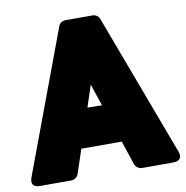

<svg xmlns="http://www.w3.org/2000/svg" viewBox="-123 -830 918 950"><g transform="rotate(-10 336.5 -355.0)"><path d="M438 -108 478 12C483 25 497 38 514 38H670C729 38 705 -13 705 -13L439 -724C434 -738 420 -748 404 -748H268C253 -748 238 -739 233 -724L-32 -13C-53 43 3 38 3 38H159C173 38 190 28 195 12L235 -108ZM300 -303 336 -412 373 -302Z"/></g></svg>

Font: Asimov Print
Style: E
Weight: 500
Designer: Google
Version: Version 2.000980; 2014